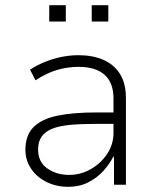

<svg xmlns="http://www.w3.org/2000/svg" viewBox="-20 -713 601 741"><path d="M244 8Q196 8 158 -11.5Q120 -31 99 -63.5Q78 -96 78 -134Q78 -191 109.5 -222.5Q141 -254 201.5 -266.5Q262 -279 350 -279H429V-235H352Q293 -235 250.5 -231Q208 -227 181 -216Q154 -205 140.5 -185.5Q127 -166 127 -136Q127 -88 162.5 -63Q198 -38 247 -38Q291 -38 330 -60Q369 -82 393.5 -119Q418 -156 418 -200V-333Q418 -394 383.5 -424.5Q349 -455 283 -455Q241 -455 200 -443Q159 -431 117 -403L96 -444Q123 -462 154.5 -474.5Q186 -487 218.5 -493.5Q251 -500 283 -500Q337 -500 378 -482.5Q419 -465 442.5 -428.5Q466 -392 466 -334V0H420V-108H417Q403 -80 378.5 -53Q354 -26 320 -9Q286 8 244 8ZM334 -630V-693H398V-630ZM170 -630V-693H234V-630Z"/></svg>

Font: Nunito Sans 7pt SemiCondensed ExtraLight
Style: Regular
Weight: 250
Width: 4
Designer: Vernon Adams
Foundry: Vernon Adams
Version: Version 3.101;gftools[0.9.27]